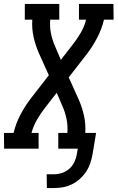

<svg xmlns="http://www.w3.org/2000/svg" viewBox="-44 -755 597 975"><path d="M194 200 193 130H229Q249 130 270 123.5Q291 117 307.5 102.5Q324 88 333.5 68Q343 48 346 28L351 0H252V-80H298Q301 -116 294 -150.5Q287 -185 273 -216L244 -284L185 -208Q162 -179 143.5 -146.5Q125 -114 116 -80H152V0H-23L-24 -80H25Q36 -127 59.5 -172Q83 -217 114 -257L204 -373L153 -486Q136 -525 126.5 -567.5Q117 -610 120 -655H82V-735H257V-655H211Q208 -619 215 -584.5Q222 -550 236 -519L265 -451L324 -527Q347 -556 366 -588.5Q385 -621 393 -655H357V-735H532L533 -655H484Q473 -608 449.5 -563Q426 -518 395 -478L305 -362L356 -249Q373 -210 382.5 -167.5Q392 -125 389 -80H444L426 28Q422 51 414.5 73.5Q407 96 393.5 116.5Q380 137 361 154Q342 171 320 181.5Q298 192 275 196Q252 200 229 200Z"/></svg>

Font: Iosevka Curly Slab Medium
Style: Italic
Weight: 500
Italic angle: -9°
Monospace: yes
Designer: Belleve Invis
Foundry: Belleve Invis
Version: Version 22.1.2; ttfautohint (v1.8.4)